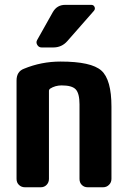

<svg xmlns="http://www.w3.org/2000/svg" viewBox="-20 -790 540 810"><path d="M235.4 -530.3Q365.2 -530.3 407.7 -492.2Q450.2 -454.1 450.2 -339.8V-35.2Q450.2 -20.5 439.9 -10.3Q429.7 0 415 0H349.6Q335 0 325.2 -9.8Q315.4 -19.5 315.4 -35.2V-349.6Q315.4 -395.5 299.8 -412.6Q284.2 -429.7 240.2 -429.7Q212.9 -429.7 191.4 -416Q187.5 -413.1 186.5 -408.2V-35.2Q186.5 -20.5 176.8 -10.3Q167 0 152.3 0H85Q70.3 0 60.1 -9.8Q49.8 -19.5 49.8 -35.2V-450.2Q49.8 -488.3 81.1 -500Q154.3 -530.3 235.4 -530.3ZM254.9 -769.5H365.2Q375 -769.5 378.9 -760.7Q382.8 -752 376 -744.1L263.7 -616.2Q240.2 -589.8 205.1 -589.8H155.3Q143.6 -589.8 137.2 -600.6Q130.9 -611.3 136.7 -621.1L203.1 -739.3Q220.7 -769.5 254.9 -769.5Z"/></svg>

Font: Rounded-L Mgen+ 1mn bold
Style: Bold
Weight: 700
Designer: [Source Han Sans]
Ryoko NISHIZUKA  (kana & ideographs); Paul D. Hunt (Latin, Greek & Cyrillic); Wenlong ZHANG  (bopomofo
Version: Version 1.059.20150602